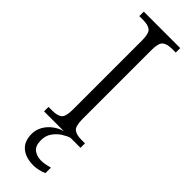

<svg xmlns="http://www.w3.org/2000/svg" viewBox="-312 -727 972 972"><g transform="rotate(45 174.0 -241.0)"><path d="M43 0V-32H70Q106 -32 123 -45.5Q140 -59 140 -111V-603Q140 -655 123 -668.5Q106 -682 70 -682H43V-714H304V-682H278Q243 -682 225.5 -668.5Q208 -655 208 -603V-111Q208 -59 225.5 -45.5Q243 -32 278 -32H304V0ZM200 232Q143 232 111 205Q79 178 79 125Q79 95 94 69Q109 43 133.5 25Q158 7 185 0H232Q213 6 190.5 20.5Q168 35 151.5 58.5Q135 82 135 114Q135 155 156.5 171Q178 187 208 187Q222 187 236 184.5Q250 182 269 177V216Q254 223 234.5 227.5Q215 232 200 232Z"/></g></svg>

Font: Noto Serif Myanmar Light
Style: Regular
Weight: 300
Designer: Ben Mitchell and the Monotype Design Team
Foundry: Monotype Imaging Inc.
Version: Version 2.106; ttfautohint (v1.8.4.7-5d5b)